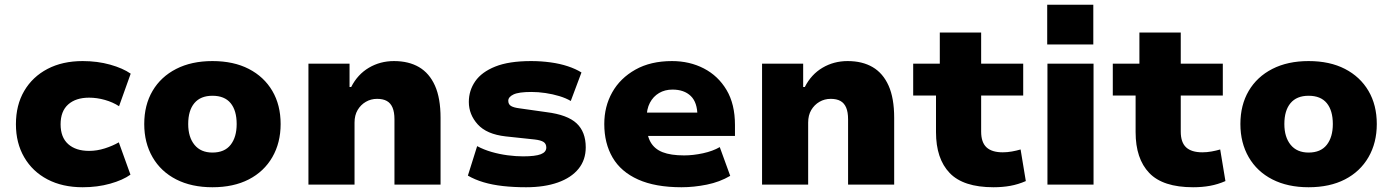

<svg xmlns="http://www.w3.org/2000/svg" viewBox="-20 -777 5861 808"><path d="M328 11Q243 11 180 -22Q117 -55 82 -115Q47 -175 47 -254Q47 -335 82 -394.5Q117 -454 180 -487Q243 -520 328 -520Q390 -520 443.5 -505Q497 -490 530 -467L481 -330Q455 -347 421.5 -356.5Q388 -366 355 -366Q299 -366 267 -337.5Q235 -309 235 -254Q235 -199 267 -170.5Q299 -142 355 -142Q388 -142 421 -152.5Q454 -163 480 -178L529 -42Q497 -19 443.5 -4Q390 11 328 11Z M874 11Q786 11 721.5 -22Q657 -55 622 -115.5Q587 -176 587 -255Q587 -335 622 -394.5Q657 -454 721.5 -487Q786 -520 874 -520Q963 -520 1027 -487Q1091 -454 1126 -394.5Q1161 -335 1161 -255Q1161 -176 1126 -115.5Q1091 -55 1027 -22Q963 11 874 11ZM874 -135Q925 -135 950.5 -167.5Q976 -200 976 -255Q976 -312 950.5 -343Q925 -374 874 -374Q824 -374 798 -343Q772 -312 772 -255Q772 -200 798.5 -167.5Q825 -135 874 -135Z M1278 0V-509H1451V-411H1458Q1485 -464 1532.5 -492Q1580 -520 1638 -520Q1700 -520 1743.5 -494.5Q1787 -469 1810.5 -416.5Q1834 -364 1834 -281V0H1640V-275Q1640 -305 1632 -324Q1624 -343 1608 -352Q1592 -361 1567 -361Q1541 -361 1519.5 -348.5Q1498 -336 1485 -314Q1472 -292 1472 -261V0Z M2194 11Q2142 11 2097 6Q2052 1 2015 -10Q1978 -21 1949 -38L1988 -162Q2016 -147 2049 -137.5Q2082 -128 2116.5 -123.5Q2151 -119 2181 -119Q2233 -119 2256 -128Q2279 -137 2279 -156Q2279 -172 2267.5 -179.5Q2256 -187 2230 -190L2108 -203Q2028 -212 1990.5 -253.5Q1953 -295 1953 -348Q1953 -396 1980 -435Q2007 -474 2064.5 -497Q2122 -520 2215 -520Q2257 -520 2297 -514.5Q2337 -509 2370 -498Q2403 -487 2427 -472L2382 -352Q2362 -364 2334 -372.5Q2306 -381 2275.5 -385.5Q2245 -390 2216 -390Q2163 -390 2141 -379.5Q2119 -369 2119 -353Q2119 -338 2130.5 -331Q2142 -324 2167 -321L2280 -305Q2368 -294 2406.5 -258Q2445 -222 2445 -157Q2445 -104 2414.5 -66.5Q2384 -29 2327.5 -9Q2271 11 2194 11Z M2848 11Q2738 11 2665.5 -21.5Q2593 -54 2558 -114Q2523 -174 2523 -255Q2523 -329 2556.5 -388.5Q2590 -448 2654 -484Q2718 -520 2808 -520Q2882 -520 2942 -489Q3002 -458 3037.5 -398.5Q3073 -339 3073 -251V-205H2677V-303H2923L2915 -289Q2915 -346 2887 -373Q2859 -400 2810 -400Q2778 -400 2753.5 -385.5Q2729 -371 2715 -344.5Q2701 -318 2701 -279V-257Q2701 -209 2717.5 -179.5Q2734 -150 2768.5 -136.5Q2803 -123 2859 -123Q2897 -123 2938.5 -132Q2980 -141 3009 -158L3053 -37Q3009 -11 2954.5 0Q2900 11 2848 11Z M3187 0V-509H3360V-411H3367Q3394 -464 3441.5 -492Q3489 -520 3547 -520Q3609 -520 3652.5 -494.5Q3696 -469 3719.5 -416.5Q3743 -364 3743 -281V0H3549V-275Q3549 -305 3541 -324Q3533 -343 3517 -352Q3501 -361 3476 -361Q3450 -361 3428.5 -348.5Q3407 -336 3394 -314Q3381 -292 3381 -261V0Z M4161 11Q4034 11 3976.5 -49Q3919 -109 3919 -221V-375H3823V-509H3935V-640H4109V-509H4286V-375H4109V-223Q4109 -178 4131.5 -157Q4154 -136 4200 -136Q4219 -136 4238.5 -139.5Q4258 -143 4275 -148L4297 -15Q4265 -1 4232 5Q4199 11 4161 11Z M4387 -590V-757H4581V-590ZM4388 0V-509H4582V0Z M5001 11Q4874 11 4816.5 -49Q4759 -109 4759 -221V-375H4663V-509H4775V-640H4949V-509H5126V-375H4949V-223Q4949 -178 4971.5 -157Q4994 -136 5040 -136Q5059 -136 5078.5 -139.5Q5098 -143 5115 -148L5137 -15Q5105 -1 5072 5Q5039 11 5001 11Z M5487 11Q5399 11 5334.5 -22Q5270 -55 5235 -115.5Q5200 -176 5200 -255Q5200 -335 5235 -394.5Q5270 -454 5334.5 -487Q5399 -520 5487 -520Q5576 -520 5640 -487Q5704 -454 5739 -394.5Q5774 -335 5774 -255Q5774 -176 5739 -115.5Q5704 -55 5640 -22Q5576 11 5487 11ZM5487 -135Q5538 -135 5563.5 -167.5Q5589 -200 5589 -255Q5589 -312 5563.5 -343Q5538 -374 5487 -374Q5437 -374 5411 -343Q5385 -312 5385 -255Q5385 -200 5411.5 -167.5Q5438 -135 5487 -135Z"/></svg>

Font: Nunito Sans 6pt Black
Style: Regular
Weight: 900
Version: Version 3.101;gftools[0.9.27]